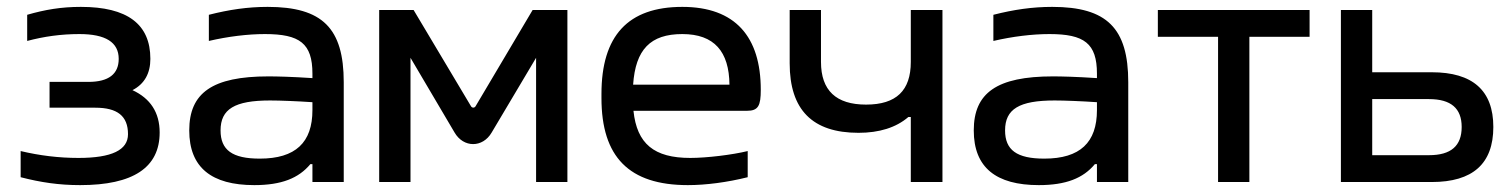

<svg xmlns="http://www.w3.org/2000/svg" viewBox="-20 -529 4395 558"><path d="M237 -291H124V-216H257C321 -216 352 -192 352 -139C352 -93 305 -70 208 -70C150 -70 95 -77 40 -90V-14C98 1 151 9 213 9C367 9 444 -42 444 -144C444 -202 417 -243 365 -267C400 -285 417 -316 417 -358C417 -459 350 -509 215 -509C158 -509 111 -501 59 -486V-410C108 -423 157 -430 211 -430C287 -430 325 -406 325 -358C325 -314 296 -291 237 -291Z M758 -509C700 -509 646 -501 587 -486V-410C643 -423 700 -430 750 -430C851 -430 888 -403 888 -315V-302C827 -306 785 -307 760 -307C597 -307 530 -259 530 -150C530 -42 595 9 719 9C798 9 848 -11 882 -52H888V0H979V-290C979 -447 917 -509 758 -509ZM621 -150C621 -212 662 -237 765 -237C794 -237 843 -235 888 -232V-209C888 -115 839 -68 735 -68C655 -68 621 -93 621 -150Z M1082 -500V0H1173V-361L1301 -144C1327 -99 1383 -99 1409 -144L1538 -361V0H1629V-500H1528L1362 -220C1359 -215 1352 -215 1349 -220L1182 -500Z M2191 -268C2191 -422 2117 -509 1963 -509C1805 -509 1728 -425 1728 -256V-244C1728 -73 1808 9 1979 9C2031 9 2093 1 2153 -14V-90C2108 -79 2034 -70 1986 -70C1881 -70 1831 -111 1821 -207H2151C2184 -207 2191 -222 2191 -268ZM1820 -283C1827 -385 1870 -430 1963 -430C2056 -430 2099 -379 2100 -283Z M2719 0V-500H2627V-349C2627 -266 2585 -225 2497 -225C2410 -225 2366 -266 2366 -349V-500H2275V-345C2275 -210 2341 -143 2475 -143C2535 -143 2584 -158 2620 -189H2627V0Z M3038 -509C2980 -509 2926 -501 2867 -486V-410C2923 -423 2980 -430 3030 -430C3131 -430 3168 -403 3168 -315V-302C3107 -306 3065 -307 3040 -307C2877 -307 2810 -259 2810 -150C2810 -42 2875 9 2999 9C3078 9 3128 -11 3162 -52H3168V0H3259V-290C3259 -447 3197 -509 3038 -509ZM2901 -150C2901 -212 2942 -237 3045 -237C3074 -237 3123 -235 3168 -232V-209C3168 -115 3119 -68 3015 -68C2935 -68 2901 -93 2901 -150Z M3520 0H3611V-422H3786V-500H3345V-422H3520Z M3877 0H4141C4260 0 4320 -53 4320 -160C4320 -266 4260 -319 4141 -319H3968V-500H3877ZM3968 -78V-241H4133C4197 -241 4228 -214 4228 -160C4228 -105 4197 -78 4133 -78Z"/></svg>

Font: LT Wave Alt
Style: Regular
Weight: 400
Designer: Daniel Lyons
Version: Version 2.5 (Glyphs App)